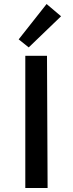

<svg xmlns="http://www.w3.org/2000/svg" viewBox="-20 -936 363 956"><path d="M73 -740 212 -916 284 -855 123 -700ZM106 -658H214L217 0H106Z"/></svg>

Font: Ysabeau SC Semibold
Style: Regular
Weight: 600
Designer: Christian Thalmann (Catharsis Fonts)
Version: Version 0.003